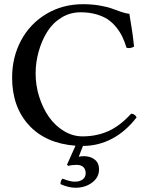

<svg xmlns="http://www.w3.org/2000/svg" viewBox="-20 -678 706 905"><path d="M301.8 104 295.9 98.1 335.9 8.8Q194.8 -2 116 -88.4Q37.1 -174.8 37.1 -312Q37.1 -409.2 79.8 -488.3Q122.6 -567.4 199.2 -612.8Q275.9 -658.2 371.1 -658.2Q413.1 -658.2 450 -651.9Q486.8 -645.5 507.8 -637.5Q528.8 -629.4 551.5 -621.8Q574.2 -614.3 589.8 -612.8Q605.5 -523.4 611.8 -458Q592.3 -447.8 576.2 -453.1Q567.9 -481 557.1 -503.7Q546.4 -526.4 528.6 -548.8Q510.7 -571.3 488.3 -586.4Q465.8 -601.6 432.9 -610.8Q399.9 -620.1 359.9 -620.1Q309.6 -620.1 268.3 -594.2Q227.1 -568.4 201.4 -526.4Q175.8 -484.4 161.9 -433.8Q147.9 -383.3 147.9 -331.1Q147.9 -275.4 164.8 -221.9Q181.6 -168.5 210.4 -127.2Q239.3 -85.9 281 -60.5Q322.8 -35.2 369.1 -35.2Q435.5 -35.2 491 -60.1Q546.4 -85 598.1 -142.1Q614.7 -142.1 624 -125Q573.2 -58.6 508.5 -24.4Q443.8 9.8 371.1 9.8L351.1 61Q361.3 58.1 375 58.1Q406.2 58.1 426.5 74.2Q446.8 90.3 446.8 120.1Q446.8 158.7 413.8 182.9Q380.9 207 335.9 207Q303.2 207 265.1 189.9Q265.1 172.4 274.9 164.1Q292 170.4 298.3 172.4Q304.7 174.3 314 176.3Q323.2 178.2 333 178.2Q356 178.2 369.9 167.7Q383.8 157.2 383.8 138.2Q383.8 120.1 373 109.6Q362.3 99.1 340.8 99.1Q319.3 99.1 301.8 104Z"/></svg>

Font: Common Serif Medium
Style: Regular
Weight: 500
Designer: Philipp H. Poll, Khaled Hosny
Foundry: Stefan Peev, Context Ltd.
Version: Version 1.026